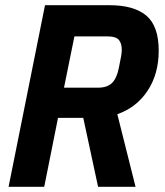

<svg xmlns="http://www.w3.org/2000/svg" viewBox="-20 -718 635 738"><path d="M150 0H13L153 -698H401Q495 -698 542.5 -658Q590 -618 590 -523Q590 -434 547.5 -369.5Q505 -305 431 -279L501 0H357L300 -265H203ZM357 -381Q392 -381 410.5 -399Q429 -417 437 -458Q443 -487 445.5 -501.5Q448 -516 448 -526Q448 -552 436.5 -565Q425 -578 395 -578H266L226 -381Z"/></svg>

Font: IBM Plex Sans Cond
Style: Bold Italic
Weight: 700
Width: 3
Italic angle: -11°
Designer: Mike Abbink, Paul van der Laan, Pieter van Rosmalen
Foundry: Bold Monday
Version: Version 1.3